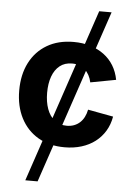

<svg xmlns="http://www.w3.org/2000/svg" viewBox="-61 -774 710 1023"><g transform="rotate(5 294.0 -262.0)"><path d="M113.7 204.1 427.5 -727.5H493.8L179.5 204.1ZM306.4 10.7Q224.3 10.7 164.4 -24.6Q104.6 -59.9 72.1 -123.3Q39.7 -186.6 39.7 -270.6Q39.7 -355.2 72.1 -418.7Q104.6 -482.2 164.4 -517.4Q224.3 -552.7 306.4 -552.7Q355.2 -552.7 396.2 -540.1Q437.1 -527.5 468.8 -504Q500.5 -480.5 521 -446.9Q541.4 -413.2 549.2 -371.3L413.1 -345.8Q408.6 -367 399.4 -383.9Q390.2 -400.9 377 -412.9Q363.7 -424.9 346.4 -431.2Q329.1 -437.5 308 -437.5Q268.9 -437.5 242.4 -416.4Q216 -395.4 202.4 -357.9Q188.9 -320.5 188.9 -271.1Q188.9 -222.4 202.4 -184.8Q216 -147.3 242.4 -125.9Q268.9 -104.6 308 -104.6Q329.3 -104.6 346.8 -111.1Q364.4 -117.7 378 -130Q391.6 -142.4 400.8 -160.2Q409.9 -177.9 414.2 -199.9L550.1 -174.7Q542.6 -131.5 522 -97.4Q501.4 -63.3 469.7 -39Q438.1 -14.8 396.8 -2.1Q355.4 10.7 306.4 10.7Z"/></g></svg>

Font: Atlassian Sans
Style: Regular
Weight: 400
Designer: Rasmus Andersson
Foundry: Modifications by Atlassian Pty Ltd, manufactured by rsms
Version: Version 4.001;git-9221beed3